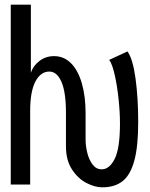

<svg xmlns="http://www.w3.org/2000/svg" viewBox="-20 -789 640 821"><path d="M262 -163V-306Q262 -395 242.8 -439Q223.5 -483 191 -483Q153.5 -483 131.2 -440Q109 -397 109 -315V0H26V-769H112V-478Q121.5 -507.5 148.5 -528.2Q175.5 -549 211 -549Q253.5 -549 283.8 -518.5Q314 -488 330 -432.5Q346 -377 346 -304V-191Q346 -166 353 -136.5Q360 -107 375.5 -86Q391 -65 415 -65Q448 -65 470.5 -109.8Q493 -154.5 493 -261Q493 -308.5 487 -365.5Q481 -422.5 470.5 -469Q460 -515.5 447 -533L525 -569Q548 -538 559.5 -453.8Q571 -369.5 571 -267Q571 -162.5 554.2 -101.5Q537.5 -40.5 504 -14.2Q470.5 12 417 12Q386 12 349.8 -6.5Q313.5 -25 287.8 -64.5Q262 -104 262 -163Z"/></svg>

Font: JuliaMono Light
Style: Regular
Weight: 300
Monospace: yes
Designer: cormullion
Foundry: corm
Version: Version 0.054; ttfautohint (v1.8.4)